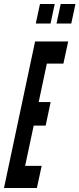

<svg xmlns="http://www.w3.org/2000/svg" viewBox="-44 -943 398 963"><path d="M-24 0H141L165 -111H82L125 -313H185L210 -431H150L191 -624H274L298 -735H132ZM239.5 -825H313.5L334.5 -923H260.5ZM135.5 -825H209.5L230.5 -923H156.5Z"/></svg>

Font: League Gothic Condensed Italic
Style: Regular
Weight: 400
Width: 3
Designer: The League of Moveable Type
Version: Version 1.600; ttfautohint (v1.8.3)